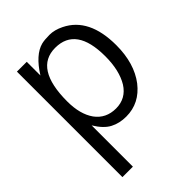

<svg xmlns="http://www.w3.org/2000/svg" viewBox="-193 -551 810 810"><g transform="rotate(-45 212.0 -146.0)"><path d="M109.9 -215.3C109.9 -346.2 151.4 -411.6 233.9 -411.6C316.9 -411.6 358.4 -353.5 358.4 -236.8C358.4 -180.2 347.7 -134.8 326.7 -100.1C305.2 -65.9 274.4 -48.8 234.9 -48.8C194.8 -48.8 164.1 -64 142.1 -93.8C120.6 -124 109.9 -164.6 109.9 -215.3ZM240.7 5.9C294.4 5.9 337.9 -16.6 372.6 -61C406.7 -106 424.3 -164.6 424.3 -236.8C424.3 -345.2 388.7 -416.5 317.9 -451.2C296.4 -461.9 275.4 -467.3 255.9 -467.3C235.8 -467.3 219.7 -465.8 208 -462.9C172.9 -453.6 139.2 -423.8 107.4 -373V-454.6H48.8V174.8H111.3V-71.3C129.4 -41.5 148.9 -21 169.9 -10.3C190.4 0.5 214.4 5.9 240.7 5.9Z"/></g></svg>

Font: Meera New
Style: Regular
Weight: 400
Designer: Hussain K H
Foundry: RIT
Version: 1.4.1